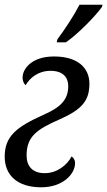

<svg xmlns="http://www.w3.org/2000/svg" viewBox="-20 -786 456 816"><path d="M221 -606H260C312 -642 384 -716 413 -756L416 -766H318C292 -716 254 -659 224 -619ZM155 10C246 10 299 -45 299 -93C299 -108 291 -117 284 -121C265 -84 222 -50 170 -50C117 -50 93 -81 93 -125C93 -206 136 -236 234 -279C329 -321 360 -359 360 -430C360 -501 306 -546 210 -546C113 -546 76 -492 76 -457C76 -439 83 -429 89 -424C107 -455 142 -485 195 -485C248 -485 270 -457 270 -420C270 -362 237 -330 167 -299C48 -246 0 -206 0 -120C0 -42 53 10 155 10Z"/></svg>

Font: Noto Serif ExtraCondensed
Style: Italic
Weight: 400
Width: 2
Italic angle: -12°
Designer: Monotype Design Team
Foundry: Monotype Imaging Inc.
Version: Version 2.014